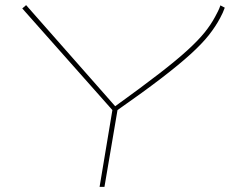

<svg xmlns="http://www.w3.org/2000/svg" viewBox="-20 -730 898 750"><path d="M369 0 419 -300 67 -697 82 -710 430 -315Q534 -390 602.5 -443Q671 -496 713 -534.5Q755 -573 779.5 -603.5Q804 -634 820 -664Q826 -675 831.5 -686Q837 -697 841 -709L858 -700Q851 -680 840 -660Q822 -626 795.5 -592.5Q769 -559 724.5 -518.5Q680 -478 611 -425Q542 -372 439 -300L388 0Z"/></svg>

Font: Georama Extra Expanded Thin
Style: Italic
Weight: 100
Width: 8
Italic angle: -9°
Designer: Jean-Baptiste Levee
Foundry: Production Type
Version: Version 1.000